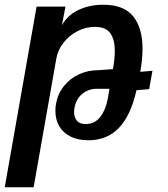

<svg xmlns="http://www.w3.org/2000/svg" viewBox="-90 -578 710 811"><path d="M64.5 -550H186.5L171.5 -471.5Q196 -515 242.5 -536.5Q289 -558 346 -558Q433.5 -558 472.8 -508.8Q512 -459.5 512 -372.5Q512 -329 502.5 -274.5L554 -279L540 -201.5L486.5 -197Q462.5 -90 412.2 -37.8Q362 14.5 284 14.5Q239.5 14.5 208 -1.2Q176.5 -17 160.2 -45Q144 -73 144 -109.5Q144 -126.5 146.5 -139Q154 -182 180 -214.5Q206 -247 243.8 -264.2Q281.5 -281.5 324 -281.5L387 -286Q395 -330.5 395 -363.5Q395 -410 376.2 -437.2Q357.5 -464.5 310.5 -464.5Q272.5 -464.5 237.5 -446.5Q202.5 -428.5 178.5 -398Q154.5 -367.5 148 -331L52 213H-70ZM365 -160 372.5 -203H319Q283.5 -203 257.2 -181.2Q231 -159.5 224.5 -121.5Q223 -112.5 223 -104.5Q223 -82 234.8 -68Q246.5 -54 271.5 -54Q310.5 -54 333.8 -84.5Q357 -115 365 -160Z"/></svg>

Font: JuliaMono BoldItalic
Style: Regular
Weight: 700
Italic angle: -9°
Monospace: yes
Designer: cormullion
Foundry: corm
Version: Version 0.049; ttfautohint (v1.8.4)